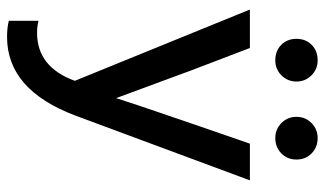

<svg xmlns="http://www.w3.org/2000/svg" viewBox="-208 -531 920 544"><g transform="rotate(90 252.0 -259.0)"><path d="M308 -14Q235 181 85 181Q58 181 39 176V92Q55 96 73 96Q170 96 209 -11L7 -507H116L179 -342L258 -128Q267 -158 330 -342L387 -507H491ZM371 -579Q346 -579 328.5 -596.5Q311 -614 311 -639Q311 -664 328.5 -681.5Q346 -699 371 -699Q397 -699 414.5 -682Q432 -665 432 -639Q432 -613 414.5 -596Q397 -579 371 -579ZM151 -579Q124 -579 107 -596Q90 -613 90 -639Q90 -665 107 -682Q124 -699 151 -699Q176 -699 193.5 -681.5Q211 -664 211 -639Q211 -614 193.5 -596.5Q176 -579 151 -579Z"/></g></svg>

Font: Hind Vadodara Medium
Style: Regular
Weight: 500
Designer: Hitesh Malaviya
Foundry: Indian Type Foundry
Version: Version 1.001;PS 1.0;hotconv 1.0.86;makeotf.lib2.5.63406; tt